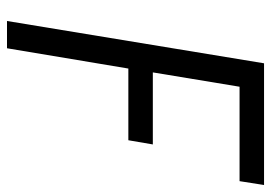

<svg xmlns="http://www.w3.org/2000/svg" viewBox="-133 -642 775 549"><g transform="rotate(90 254.5 -367.5)"><path d="M40 0 161 -735H509L498 -665H228L187 -417H393L381 -347H176L118 0Z"/></g></svg>

Font: Iosevka Curly Oblique
Style: Regular
Weight: 400
Italic angle: -9°
Monospace: yes
Designer: Belleve Invis
Foundry: Belleve Invis
Version: Version 11.1.0; ttfautohint (v1.8.3)